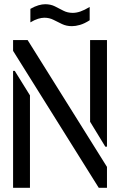

<svg xmlns="http://www.w3.org/2000/svg" viewBox="-20 -890 569 910"><path d="M321 -766Q295 -766 274 -776Q253 -786 233.5 -796Q214 -806 190 -806Q177 -806 160.5 -801Q144 -796 124 -784V-848Q145 -860 162.5 -865Q180 -870 194 -870Q220 -870 240 -860Q260 -850 280 -839.5Q300 -829 325 -829Q342 -829 361 -835.5Q380 -842 405 -857V-794Q380 -778 359 -772Q338 -766 321 -766ZM448 0 42 -649V-700H111L487 -99V0ZM42 0V-554H50L122 -438V0ZM479 -195 407 -313V-700H487V-195Z"/></svg>

Font: Stick No Bills ExtraLight
Style: Regular
Weight: 400
Version: Version 2.000